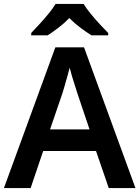

<svg xmlns="http://www.w3.org/2000/svg" viewBox="-20 -958 711 978"><path d="M534 0 469 -189H200L136 0H0L262 -717H408L670 0ZM374 -483Q370 -497 362 -521Q354 -545 346.5 -570.5Q339 -596 335 -613Q330 -593 322.5 -567Q315 -541 308.5 -518Q302 -495 298 -483L235 -299H436ZM406 -938Q419 -916 441.5 -888.5Q464 -861 488 -835Q512 -809 531 -790V-778H446Q420 -794 390 -816.5Q360 -839 333 -866Q307 -839 278 -817Q249 -795 223 -778H139V-790Q158 -810 181.5 -835.5Q205 -861 227.5 -888.5Q250 -916 263 -938Z"/></svg>

Font: Noto Sans Devanagari SemiBold
Style: Regular
Weight: 600
Version: Version 2.003